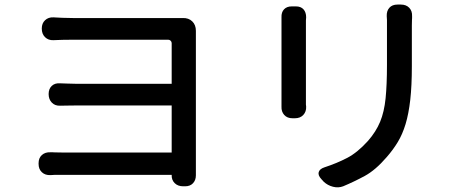

<svg xmlns="http://www.w3.org/2000/svg" viewBox="-20 -786 2040 841"><path d="M149 -71Q149 -94 163.5 -107Q178 -120 201 -119Q208 -119 210.5 -119Q213 -119 220.5 -118.5Q228 -118 250 -118H732V-324H313Q291 -324 271.5 -323.5Q252 -323 244 -323Q221 -322 207 -336.5Q193 -351 193 -374Q193 -397 207 -410Q221 -423 244 -421Q254 -421 273.5 -420Q293 -419 312 -419H732V-597Q732 -603 727.5 -607.5Q723 -612 717 -612Q694 -612 653 -612Q612 -612 561.5 -612Q511 -612 460 -612Q409 -612 366.5 -612Q324 -612 299 -612Q271 -612 253.5 -611.5Q236 -611 214 -610Q192 -609 177.5 -623Q163 -637 163 -661Q163 -684 177.5 -697.5Q192 -711 214 -710Q235 -709 253 -708Q271 -707 299 -707Q324 -707 368.5 -707Q413 -707 468 -707Q523 -707 579 -707Q635 -707 683 -707Q731 -707 761 -707Q762 -707 769 -707Q776 -707 780 -707Q806 -708 822 -692.5Q838 -677 838 -651Q838 -649 838 -651Q838 -653 838 -640Q838 -629 838 -587.5Q838 -546 838 -486.5Q838 -427 838 -359.5Q838 -292 838 -228Q838 -164 838 -113Q838 -62 838 -36Q838 -29 838 -25Q838 -21 838 -18Q838 3 825.5 16.5Q813 30 791 30H782Q759 30 745 16Q731 2 732 -20H250Q229 -20 219 -20Q209 -20 201 -19Q178 -18 163.5 -31.5Q149 -45 149 -68Z M1736 -766Q1759 -766 1772.5 -752Q1786 -738 1785 -715Q1785 -709 1785 -706.5Q1785 -704 1784.5 -698Q1784 -692 1784 -674Q1784 -652 1784 -618Q1784 -584 1784 -551Q1784 -518 1784 -496Q1784 -410 1777 -348.5Q1770 -287 1756.5 -242.5Q1743 -198 1722.5 -164Q1702 -130 1674 -98Q1625 -41 1578 -15.5Q1531 10 1483 30Q1462 38 1438.5 32Q1415 26 1398 10L1388 -1Q1372 -18 1376 -32Q1380 -46 1401 -53Q1456 -71 1501 -94.5Q1546 -118 1592 -169Q1627 -209 1645 -252.5Q1663 -296 1669 -355.5Q1675 -415 1675 -502Q1675 -524 1675 -557Q1675 -590 1675 -622.5Q1675 -655 1675 -674Q1675 -692 1675 -698Q1675 -704 1674.5 -706.5Q1674 -709 1674 -715Q1673 -738 1685.5 -752Q1698 -766 1721 -766ZM1276 -758Q1298 -758 1309.5 -745Q1321 -732 1321 -710Q1320 -704 1320 -696.5Q1320 -689 1320 -684Q1320 -673 1320 -640.5Q1320 -608 1320 -564.5Q1320 -521 1320 -477Q1320 -433 1320 -398Q1320 -363 1320 -349Q1320 -330 1320 -328Q1320 -326 1321 -319Q1322 -297 1308.5 -282.5Q1295 -268 1272 -268H1261Q1238 -268 1225 -282.5Q1212 -297 1213 -319Q1213 -326 1213 -326.5Q1213 -327 1213 -349Q1213 -364 1213 -398.5Q1213 -433 1213 -477.5Q1213 -522 1213 -565Q1213 -608 1213 -640.5Q1213 -673 1213 -684Q1213 -693 1213 -699Q1213 -705 1213 -710Q1212 -732 1224 -745Q1236 -758 1258 -758Z"/></svg>

Font: Chiron GoRound TC M
Style: Regular
Weight: 500
Designer: Ryoko NISHIZUKA 西塚涼子 (kana, bopomofo & ideographs); Paul D. Hunt (Latin, Greek & Cyrillic); Sandoll Communications 산돌커뮤니
Foundry: Adobe
Version: Version 1.000;hotconv 1.1.1;makeotfexe 2.6.0